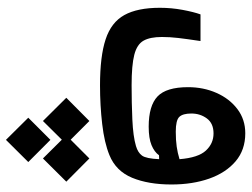

<svg xmlns="http://www.w3.org/2000/svg" viewBox="-117 -394 820 626"><g transform="rotate(90 293.0 -81.0)"><path d="M258.3 2.9Q163.6 2.9 108.2 -15.4Q52.7 -33.7 29.1 -76.4Q5.4 -119.1 5.4 -192.4Q5.4 -230 12.2 -266.4Q19 -302.7 26.9 -324.7H113.8Q106.9 -278.8 103.8 -252Q100.6 -225.1 100.6 -198.7Q100.6 -160.6 112.5 -139.2Q124.5 -117.7 158.4 -108.9Q192.4 -100.1 258.3 -100.1Q314.5 -100.1 369.6 -102.5Q424.8 -105 456.1 -114.3Q477.5 -120.6 487.3 -134Q497.1 -147.5 499 -189.9L486.3 -189.5Q475.6 -174.3 453.1 -165Q430.7 -155.8 393.1 -155.8Q324.7 -155.8 294.4 -184.6Q264.2 -213.4 264.2 -284.2Q264.2 -334.5 283 -377Q301.8 -419.4 335.7 -445.1Q369.6 -470.7 414.6 -470.7Q468.8 -470.7 505.9 -439.2Q543 -407.7 562.3 -353.3Q581.5 -298.8 581.5 -230Q581.5 -154.8 559.6 -101.8Q537.6 -48.8 485.8 -27.8Q445.3 -11.2 384.5 -4.2Q323.7 2.9 258.3 2.9ZM499 -256.3Q494.1 -317.4 470.9 -342.3Q447.8 -367.2 415 -367.2Q382.3 -367.2 366.2 -345.5Q350.1 -323.7 350.1 -294.9Q350.1 -267.1 361.1 -255.6Q372.1 -244.1 409.2 -244.1Q437.5 -244.1 458 -247.1Q478.5 -250 499 -256.3ZM496.6 37.6 572.3 112.8 496.6 189 435.5 127.4 374.5 189 298.8 112.8 374.5 37.6 435.5 98.6ZM436 164.6 508.3 236.8 436 309.6 363.8 236.8Z"/></g></svg>

Font: CaskaydiaMono NF
Style: Regular
Weight: 400
Designer: Aaron Bell
Foundry: Saja Typeworks
Version: Version 2111.001; ttfautohint (v1.8.4);Nerd Fonts 3.1.1